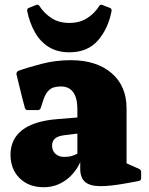

<svg xmlns="http://www.w3.org/2000/svg" viewBox="-20 -768 623 804"><path d="M163 16Q101 16 62.5 -21.5Q24 -59 24 -120Q24 -185 72.5 -223Q121 -261 218 -269L328 -278L324 -211L251 -202Q224 -199 211 -188.5Q198 -178 198 -158Q198 -137 212 -124Q226 -111 248 -111Q268 -111 281 -115Q294 -119 302 -123.5Q310 -128 313 -130L325 -118Q321 -97 308.5 -74Q296 -51 275.5 -30.5Q255 -10 226.5 3Q198 16 163 16ZM304 -311Q304 -358 286.5 -382Q269 -406 235 -406Q219 -406 205 -402Q191 -398 179.5 -384.5Q168 -371 159 -342L151 -317Q148 -307 138 -307H96Q86 -307 84 -317Q74 -353 65.5 -389Q57 -425 49 -457Q48 -466 56 -471Q94 -485 153.5 -500.5Q213 -516 276 -516Q384 -516 447 -462Q510 -408 510 -314V-162H304ZM510 -162V-55L490 -93L562 -61Q571 -57 571 -47V-22Q571 -12 561 -10L506 0Q440 12 398 11.5Q356 11 336 -6.5Q316 -24 316 -61V-104L304 -112V-162ZM270 -549Q219 -549 183 -572Q147 -595 125.5 -634Q104 -673 94 -721Q92 -732 101 -735L131 -747Q140 -751 145 -743Q165 -712 196 -692Q227 -672 270 -672Q314 -672 345 -692Q376 -712 395 -742Q399 -751 409 -747L440 -735Q449 -732 447 -721Q433 -648 390 -598.5Q347 -549 270 -549Z"/></svg>

Font: Hahmlet Black
Style: Regular
Weight: 900
Version: Version 1.002